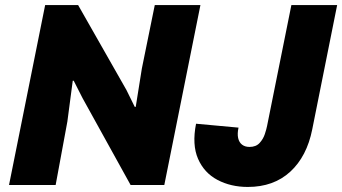

<svg xmlns="http://www.w3.org/2000/svg" viewBox="-20 -740 1369 768"><path d="M16.1 0 160.6 -719.7H292.5L485.8 -379.9L519 -312.5H522.9L547.4 -465.8L599.1 -719.7H781.7L637.2 0H502.4L310.1 -347.7L274.9 -417H271L249.5 -253.9L202.6 0ZM971.2 7.8Q903.3 7.8 850.1 -20.3Q796.9 -48.3 772.2 -104.7Q747.6 -161.1 764.2 -245.1L934.1 -229.5Q928.7 -205.1 932.6 -187.7Q936.5 -170.4 948.2 -161.4Q960 -152.3 978 -152.3Q1003.9 -152.3 1018.3 -168Q1032.7 -183.6 1039.3 -203.6Q1045.9 -223.6 1048.3 -236.3L1145.5 -719.7H1328.6L1229 -222.7Q1207.5 -114.3 1141.1 -53.2Q1074.7 7.8 971.2 7.8Z"/></svg>

Font: Reddit Sans Black
Style: Italic
Weight: 900
Italic angle: -11.25°
Designer: Stephen Hutchings
Version: Version 1.013